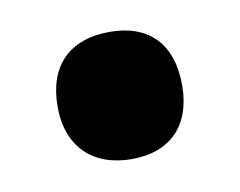

<svg xmlns="http://www.w3.org/2000/svg" viewBox="-37 -220 348 278"><g transform="rotate(-10 136.5 -81.5)"><path d="M45 -81C45 -22 81 12 138 12C195 12 228 -22 228 -81C228 -141 196 -175 138 -175C78 -175 45 -141 45 -81Z"/></g></svg>

Font: Noto Sans Armenian ExtraCondensed Black
Style: Regular
Weight: 900
Width: 2
Designer: Monotype Design Team
Foundry: Monotype Imaging Inc.
Version: Version 2.008